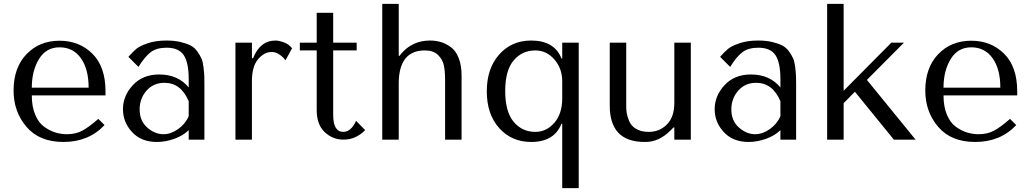

<svg xmlns="http://www.w3.org/2000/svg" viewBox="-20 -720 5315 990"><path d="M524 -228H144Q144 -170 161.5 -128.5Q179 -87 207.5 -66.5Q236 -46 265 -37Q294 -28 325 -28Q371 -28 405 -46.5Q439 -65 487 -107L519 -75Q437 12 307 12Q183 12 116.5 -66Q50 -144 50 -253Q50 -371 116.5 -440.5Q183 -510 287 -510Q389 -510 456.5 -443Q524 -376 524 -249ZM144 -268H437Q437 -364 397 -420Q357 -476 287 -476Q218 -476 181 -415.5Q144 -355 144 -268Z M838 -511Q879 -511 910.5 -503.5Q942 -496 962.5 -485.5Q983 -475 997.5 -454.5Q1012 -434 1019 -418Q1026 -402 1029.5 -372Q1033 -342 1033.5 -324.5Q1034 -307 1034 -273V0H953V-49Q925 -21 879.5 -4.5Q834 12 789 12Q708 12 661 -39Q614 -90 614 -157Q614 -226 665 -281Q716 -336 801 -336Q898 -336 953 -269V-312Q953 -397 927.5 -435.5Q902 -474 839 -474Q787 -474 756.5 -450.5Q726 -427 694 -375L642 -427Q666 -454 683.5 -468.5Q701 -483 742 -497Q783 -511 838 -511ZM953 -121V-198Q913 -293 828 -293Q771 -293 735.5 -252.5Q700 -212 700 -156Q700 -97 739 -62.5Q778 -28 823 -28Q861 -28 898.5 -54.5Q936 -81 953 -121Z M1194 -500H1279V-420H1285Q1321 -511 1401 -511Q1418 -511 1444 -501.5Q1470 -492 1486 -471L1452 -409Q1441 -425 1421.5 -438.5Q1402 -452 1381 -452Q1342 -452 1310.5 -414.5Q1279 -377 1279 -302V0H1194Z M1613 -460H1526V-500H1613V-654H1698V-500H1819V-460H1698V-128Q1698 -40 1750 -40Q1790 -40 1816 -97L1863 -49Q1814 0 1752 0Q1695 0 1654 -39Q1613 -78 1613 -152Z M1951 -700H2036V-432H2040L2051 -446Q2109 -511 2197 -511Q2226 -511 2252 -503.5Q2278 -496 2304 -477.5Q2330 -459 2345 -421Q2360 -383 2360 -330V0H2275V-307Q2275 -353 2268.5 -383.5Q2262 -414 2238 -437Q2214 -460 2171 -460Q2036 -460 2036 -289V0H1951Z M2964 -500V250H2879V-82H2875Q2838 12 2719 12Q2618 12 2554 -59.5Q2490 -131 2490 -249Q2490 -367 2554 -439Q2618 -511 2719 -511Q2838 -511 2875 -419H2879V-500ZM2879 -213V-300Q2879 -367 2838.5 -413.5Q2798 -460 2740 -460Q2672 -460 2628.5 -408.5Q2585 -357 2585 -251Q2585 -144 2628.5 -92Q2672 -40 2740 -40Q2798 -40 2838.5 -87Q2879 -134 2879 -213Z M3124 -500H3209V-170Q3209 -153 3211.5 -137Q3214 -121 3224 -96Q3234 -71 3260 -55.5Q3286 -40 3325 -40Q3381 -40 3419 -78.5Q3457 -117 3457 -190V-500H3542V0H3457V-63H3453L3437 -47Q3376 14 3304 12Q3124 12 3124 -175Z M3889 -511Q3930 -511 3961.5 -503.5Q3993 -496 4013.5 -485.5Q4034 -475 4048.5 -454.5Q4063 -434 4070 -418Q4077 -402 4080.5 -372Q4084 -342 4084.5 -324.5Q4085 -307 4085 -273V0H4004V-49Q3976 -21 3930.5 -4.5Q3885 12 3840 12Q3759 12 3712 -39Q3665 -90 3665 -157Q3665 -226 3716 -281Q3767 -336 3852 -336Q3949 -336 4004 -269V-312Q4004 -397 3978.5 -435.5Q3953 -474 3890 -474Q3838 -474 3807.5 -450.5Q3777 -427 3745 -375L3693 -427Q3717 -454 3734.5 -468.5Q3752 -483 3793 -497Q3834 -511 3889 -511ZM4004 -121V-198Q3964 -293 3879 -293Q3822 -293 3786.5 -252.5Q3751 -212 3751 -156Q3751 -97 3790 -62.5Q3829 -28 3874 -28Q3912 -28 3949.5 -54.5Q3987 -81 4004 -121Z M4330 -700V-252L4576 -500H4641L4450 -308L4701 0H4589L4388 -247L4330 -188V0H4245V-700Z M5225 -228H4845Q4845 -170 4862.5 -128.5Q4880 -87 4908.5 -66.5Q4937 -46 4966 -37Q4995 -28 5026 -28Q5072 -28 5106 -46.5Q5140 -65 5188 -107L5220 -75Q5138 12 5008 12Q4884 12 4817.5 -66Q4751 -144 4751 -253Q4751 -371 4817.5 -440.5Q4884 -510 4988 -510Q5090 -510 5157.5 -443Q5225 -376 5225 -249ZM4845 -268H5138Q5138 -364 5098 -420Q5058 -476 4988 -476Q4919 -476 4882 -415.5Q4845 -355 4845 -268Z"/></svg>

Font: Tenor Sans
Style: Regular
Weight: 400
Designer: Denis Masharov
Foundry: Denis Masharov
Version: Version 1.1